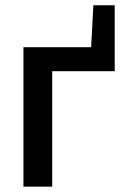

<svg xmlns="http://www.w3.org/2000/svg" viewBox="-20 -700 468 720"><path d="M67.9 -522.9H321.8L330.1 -680.2H410.2V-433.1H175.8V0H67.9Z"/></svg>

Font: Rising Sun DemiBold
Style: DemiBold
Weight: 600
Designer: Matt McInerney, Pablo Impallari, Rodrigo Fuenzalida
Foundry: Matt McInerney, Pablo Impallari, Rodrigo Fuenzalida
Version: Version 1.000